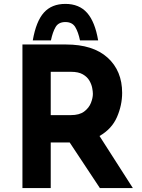

<svg xmlns="http://www.w3.org/2000/svg" viewBox="-20 -964 726 984"><path d="M318 -736Q457 -736 531.5 -668.5Q606 -601 606 -488Q606 -425 579.5 -364Q553 -303 490 -267L661 0H492L337 -234H240V0H95V-736ZM343 -374Q387 -374 411.5 -392.5Q436 -411 446 -436.5Q456 -462 456 -483Q456 -495 452.5 -513.5Q449 -532 438 -551Q427 -570 404.5 -583Q382 -596 344 -596H240V-374ZM315 -944Q386 -944 426.5 -898Q467 -852 483 -757H390Q381 -800 365.5 -825.5Q350 -851 315 -851Q280 -851 265 -825.5Q250 -800 241 -757H148Q165 -855 205 -899.5Q245 -944 315 -944Z"/></svg>

Font: Synthetic
Style: Bold
Weight: 700
Designer: Santiago Orozco
Foundry: Typemade
Version: Version 2.000; ttfautohint (v1.8.4.7-5d5b)